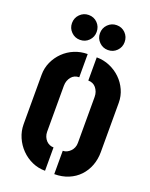

<svg xmlns="http://www.w3.org/2000/svg" viewBox="-168 -1004 859 1097"><g transform="rotate(20 262.0 -456.0)"><path d="M347 -766Q316 -766 294 -788Q272 -810 272 -841Q272 -873 294 -895Q316 -917 347 -917Q379 -917 400.5 -895Q422 -873 422 -841Q422 -810 400.5 -788Q379 -766 347 -766ZM177 -766Q146 -766 124 -788Q102 -810 102 -841Q102 -873 124 -895Q146 -917 177 -917Q209 -917 230.5 -895Q252 -873 252 -841Q252 -810 230.5 -788Q209 -766 177 -766ZM302 5V-137Q315 -137 326.5 -142.5Q338 -148 347.5 -157.5Q357 -167 362.5 -180Q368 -193 368 -209V-488Q368 -505 363 -518.5Q358 -532 349.5 -542.5Q341 -553 329 -558.5Q317 -564 302 -564V-705Q344 -705 381.5 -689Q419 -673 447.5 -645.5Q476 -618 492.5 -581.5Q509 -545 509 -504V-204Q509 -160 494.5 -122Q480 -84 453 -55.5Q426 -27 387.5 -11Q349 5 302 5ZM246 5Q204 5 167 -11.5Q130 -28 101.5 -57Q73 -86 56.5 -124Q40 -162 40 -204V-504Q40 -545 56.5 -581.5Q73 -618 101.5 -646Q130 -674 167.5 -689.5Q205 -705 247 -705V-564Q232 -564 220 -558.5Q208 -553 199.5 -542.5Q191 -532 186 -518.5Q181 -505 181 -488V-209Q181 -193 186.5 -179.5Q192 -166 201 -156.5Q210 -147 221.5 -142Q233 -137 246 -137Z"/></g></svg>

Font: Stick No Bills ExtraBold
Style: Regular
Weight: 800
Version: Version 2.000